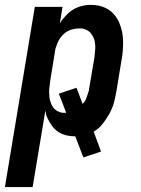

<svg xmlns="http://www.w3.org/2000/svg" viewBox="-53 -548 573 783"><path d="M-33 215 89 -520H202L191 -452Q196 -462 204.5 -472Q213 -482 221.5 -490.5Q230 -499 240.5 -506Q251 -513 262 -517.5Q273 -522 287 -525Q301 -528 308 -528H317Q332 -528 346.5 -525.5Q361 -523 374.5 -517Q388 -511 399 -502Q410 -493 418.5 -481.5Q427 -470 432.5 -457Q438 -444 442 -430Q446 -416 447.5 -401.5Q449 -387 449 -372Q449 -357 447.5 -339Q446 -321 444 -311L422 -178Q418 -154 412 -131Q406 -108 394 -86Q382 -64 366 -43.5Q350 -23 329 -11L359 70L287 94L254 8Q239 8 225 5.5Q211 3 198.5 -2.5Q186 -8 175.5 -17Q165 -26 157.5 -37Q150 -48 142.5 -62.5Q135 -77 134 -86L132 -97L80 215ZM203 -88H217L187 -166L259 -190L284 -124Q288 -128 291.5 -133Q295 -138 297 -142.5Q299 -147 301 -153Q303 -159 305 -165Q307 -171 308.5 -175.5Q310 -180 310 -184L332 -313Q333 -321 333.5 -328.5Q334 -336 335 -344Q336 -352 335.5 -359.5Q335 -367 334 -374.5Q333 -382 330.5 -389Q328 -396 324.5 -402Q321 -408 316.5 -413.5Q312 -419 305.5 -423Q299 -427 291 -429.5Q283 -432 278 -432H271Q260 -432 249 -430Q238 -428 227 -423Q216 -418 207 -409.5Q198 -401 191.5 -391.5Q185 -382 180 -369Q175 -356 173 -349L152 -220Q151 -212 150 -203.5Q149 -195 148 -187Q147 -179 147.5 -170.5Q148 -162 148.5 -154Q149 -146 151 -138.5Q153 -131 156 -124Q159 -117 163.5 -110.5Q168 -104 174 -99.5Q180 -95 189 -91.5Q198 -88 203 -88Z"/></svg>

Font: Iosevka Custom
Style: Bold Italic
Weight: 700
Italic angle: -9°
Designer: Belleve Invis
Foundry: Belleve Invis
Version: Version 30.3.1; ttfautohint (v1.8.3)